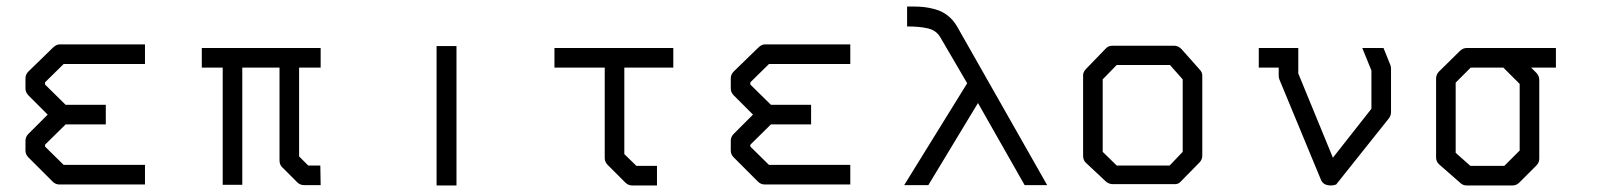

<svg xmlns="http://www.w3.org/2000/svg" viewBox="-20 -617 4900 588"><path d="M424 -52H162Q150 -52 141 -61L67 -135Q58 -144 58 -156V-186Q58 -198 67 -207L126 -266L67 -325Q58 -334 58 -346V-377Q58 -389 67 -398L141 -470Q152 -481 162 -481H424V-421H175L118 -365V-358L181 -296H304V-236H181L118 -174V-168L175 -112H424Z M598 -410V-470H962V-410H896V-138L924 -110H961L962 -50H912Q899 -50 890 -59L844 -105Q836 -113 836 -126V-410H722V-51H662V-410Z M1317 -476H1378V-49H1317Z M1678 -410V-470H2042V-410H1892V-145L1929 -109H1992V-49H1916Q1904 -49 1895 -58L1841 -112Q1832 -121 1832 -133V-410Z M2584 -52H2322Q2310 -52 2301 -61L2227 -135Q2218 -144 2218 -156V-186Q2218 -198 2227 -207L2286 -266L2227 -325Q2218 -334 2218 -346V-377Q2218 -389 2227 -398L2301 -470Q2312 -481 2322 -481H2584V-421H2335L2278 -365V-358L2341 -296H2464V-236H2341L2278 -174V-168L2335 -112H2584Z M2758 -536V-597H2776Q2794.5 -597 2809 -595.5Q2823.5 -594 2844 -588.5Q2864.5 -583 2881.8 -569.8Q2899 -556.5 2911 -536L3187 -50H3118L2975 -301.5L2823 -50H2749L2942 -362L2859 -504Q2847 -524 2822 -530Q2797 -536 2758 -536Z M3357 -374V-152L3400 -110H3562L3602 -152V-374L3563 -418H3400ZM3307 -407 3368 -470Q3375 -477 3388 -477H3576Q3588 -477 3598 -467L3654 -404Q3662 -396 3662 -385V-140Q3662 -128 3653 -119L3595 -60Q3589 -53 3577.5 -53H3574H3388Q3377.5 -53 3368 -60L3306 -118Q3297 -126 3297 -140V-387Q3297 -397 3307 -407Z M4217 -470 4238 -418Q4240 -412 4240 -407V-273Q4240 -263 4233 -254L4072 -52Q4064.5 -49 4056 -49Q4033.5 -49 4026 -65L3898 -374Q3896 -380 3896 -386V-410H3835V-470H3956V-392L4062 -134L4180 -284V-401L4152 -470Z M4472 -470H4745V-410H4669L4685 -394Q4694 -385 4694 -372V-131Q4694 -119 4685 -110L4633 -58Q4624 -49 4612 -49H4472Q4460 -49 4452 -57L4388 -113Q4378 -121.5 4378 -135V-376Q4378 -389 4387 -398L4451 -461Q4460 -470 4472 -470ZM4584 -410H4484L4438 -364V-149L4483 -109H4587L4634 -156V-360Z"/></svg>

Font: 3270 Nerd Font
Style: Regular
Weight: 400
Monospace: yes
Version: Version 3.0.1;Nerd Fonts 3.3.0